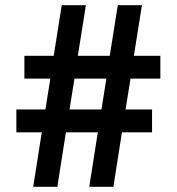

<svg xmlns="http://www.w3.org/2000/svg" viewBox="-20 -720 681 740"><path d="M108 0 141 -210H43V-298H155L174 -417H74V-505H187L218 -700H311L280 -505H403L434 -700H527L496 -505H598V-417H483L464 -298H566V-210H450L417 0H324L357 -210H234L201 0ZM248 -298H371L390 -417H267Z"/></svg>

Font: Outfit Medium
Style: Regular
Weight: 500
Designer: Rodrigo Fuenzalida
Foundry: fragTYPE
Version: Version 1.100; ttfautohint (v1.8.4.7-5d5b);gftools[0.9.27]